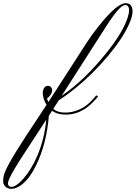

<svg xmlns="http://www.w3.org/2000/svg" viewBox="-326 -791 845 1195"><path d="M-22 -70.3Q-35.6 105.5 -103.5 242.2Q-147.5 331.1 -202.1 366.2Q-230 384.3 -254.4 384.3Q-278.8 384.3 -292.2 370.8Q-305.7 357.4 -306.2 340.6Q-306.6 323.7 -304 308.6Q-301.3 293.5 -292.2 272.7Q-283.2 252 -267.3 222.9Q-251.5 193.8 -226.1 152.8L-165 56.6L-36.1 -138.7Q-50.8 -161.6 -56.2 -184.6Q-61.5 -207.5 -59.3 -222.2Q-57.1 -236.8 -48.8 -246.8Q-40.5 -256.8 -28.6 -256.8Q-16.6 -256.8 -9 -249Q-1.5 -241.2 -1.5 -231.4Q-1.5 -221.7 -4.2 -214.6Q-6.8 -207.5 -11.2 -201.2Q-21.5 -185.5 -33.2 -179.7Q-31.2 -168.9 -24.9 -155.8L214.8 -527.3Q246.1 -575.7 287.8 -627.9Q329.6 -680.2 358.9 -709.5Q420.4 -771 456.5 -771Q477.5 -771 487.8 -758.8Q498 -746.6 499 -720.5Q500 -694.3 480.5 -648.2Q460.9 -602.1 426.8 -550Q392.6 -498 346.9 -443.6Q301.3 -389.2 250 -337.9Q141.6 -231.4 40 -167L5.4 -113.3Q28.8 -93.3 66.7 -90.8Q104.5 -88.4 138.7 -98.9Q172.9 -109.4 198.7 -126Q233.9 -148.9 273.4 -197.8L284.7 -189.9Q279.3 -185.1 270 -173.8Q260.7 -162.6 246.8 -149.2Q232.9 -135.7 214.6 -121.8Q196.3 -107.9 172.9 -97.2Q120.6 -72.8 59.1 -79.1Q23.9 -83 -2 -101.6ZM57.6 -194.3Q198.7 -290.5 335.9 -461.4Q436.5 -586.4 467.3 -677.7Q486.3 -734.4 469.7 -752.9Q463.4 -759.8 454.8 -759.8Q446.3 -759.8 435.5 -753.2Q424.8 -746.6 409.2 -729.5Q378.4 -695.3 333.5 -625ZM-38.1 -45.9 -202.6 206.1 -241.7 270.5Q-276.9 331.5 -276.9 351.6Q-276.9 359.9 -270.8 366Q-264.6 372.1 -252.7 372.1Q-240.7 372.1 -220.9 358.4Q-201.2 344.7 -179 319.3Q-156.7 293.9 -134 257.1Q-111.3 220.2 -91.8 173.8Q-48.8 70.3 -38.1 -45.9Z"/></svg>

Font: Pinyon Script
Style: Regular
Weight: 400
Designer: Nicole Fally
Foundry: Nicole Fally
Version: Version 1.005